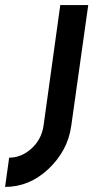

<svg xmlns="http://www.w3.org/2000/svg" viewBox="-102 -520 367 755"><path d="M135 -500 69 -24Q61 28 22 64Q-18 100 -66 100L-82 215Q13 215 88 145Q126 109 148.5 67Q171 25 178 -24L245 -500Z"/></svg>

Font: Unageo
Style: SemiBold-Italic
Weight: 600
Designer: Richard Sepsi
Foundry: Richard Sepsi
Version: Version 2.000